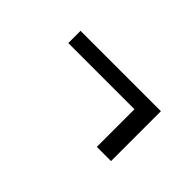

<svg xmlns="http://www.w3.org/2000/svg" viewBox="-23 -540 716 716"><g transform="rotate(45 334.5 -182.5)"><path d="M546.5 -313.5V-50.5H471.5V-249H122.5V-313.5Z"/></g></svg>

Font: Merriweather 24pt SemiCondensed
Style: Regular
Weight: 400
Width: 4
Designer: Eben Sorkin
Foundry: Eben Sorkin
Version: Version 2.100